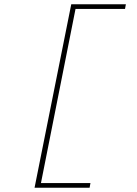

<svg xmlns="http://www.w3.org/2000/svg" viewBox="-20 -728 640 900"><path d="M142 152 314 -708H570L566 -686H334L172 130H404L400 152Z"/></svg>

Font: Source Code Pro ExtraLight
Style: Italic
Weight: 200
Italic angle: -11°
Monospace: yes
Designer: Paul D. Hunt, Teo Tuominen
Foundry: Adobe Systems Incorporated
Version: Version 1.050;PS 1.000;hotconv 16.6.51;makeotf.lib2.5.65220